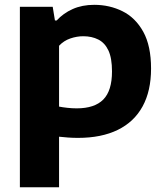

<svg xmlns="http://www.w3.org/2000/svg" viewBox="-20 -576 700 816"><path d="M64.5 220V-547H204L213.5 -489H221Q248.5 -519.5 288.8 -537.5Q329 -555.5 380.5 -555.5Q446 -555.5 501 -528Q556 -500.5 589 -440.8Q622 -381 622 -284.5Q622 -189.5 586 -123.8Q550 -58 480.5 -24Q411 10 311.5 10Q290 10 269.2 8.5Q248.5 7 231 5V220ZM306 -115.5Q382 -115.5 419 -153Q456 -190.5 456 -272.5Q456 -329 440.8 -361.5Q425.5 -394 397.8 -408Q370 -422 334 -422Q306.5 -422 278.8 -412.5Q251 -403 231 -381.5V-123Q246 -120 266 -117.8Q286 -115.5 306 -115.5Z"/></svg>

Font: Encode Sans SemiExpanded
Style: Bold
Weight: 700
Width: 6
Designer: Multiple Designers
Foundry: Impallari Type
Version: Version 3.002